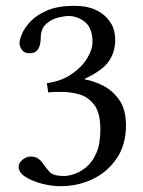

<svg xmlns="http://www.w3.org/2000/svg" viewBox="-20 -630 490 660"><path d="M215 -575Q202 -575 179.5 -569.5Q157 -564 138.5 -547.5Q120 -531 120 -499Q120 -490 117.5 -477.5Q115 -465 107 -456Q99 -447 81 -447Q63 -447 55 -459Q47 -471 47 -481Q47 -493 56 -514.5Q65 -536 86.5 -558Q108 -580 144.5 -595Q181 -610 236 -610Q275 -610 302 -599Q329 -588 345 -571Q363 -552 369.5 -533.5Q376 -515 376 -492Q376 -452 354.5 -420Q333 -388 271 -359L272 -357Q302 -352 334.5 -335.5Q367 -319 390 -286.5Q413 -254 413 -199Q413 -133 381.5 -86Q350 -39 299 -14.5Q248 10 188 10Q158 10 124.5 1.5Q91 -7 67.5 -22Q44 -37 44 -57Q44 -69 57 -80.5Q70 -92 86 -92Q101 -92 111.5 -84.5Q122 -77 129 -66Q138 -53 150.5 -39Q163 -25 201 -25Q214 -25 234.5 -31.5Q255 -38 276 -55Q297 -72 311 -103.5Q325 -135 325 -185Q325 -242 304 -269.5Q283 -297 253 -305.5Q223 -314 194 -314Q184 -314 171.5 -314Q159 -314 146 -312L141 -344Q191 -351 226 -375Q261 -399 279.5 -429.5Q298 -460 298 -485Q298 -533 272.5 -554Q247 -575 215 -575Z"/></svg>

Font: Ponomar
Style: Regular
Weight: 400
Version: Version 1.301; ttfautohint (v1.8.4.7-5d5b)